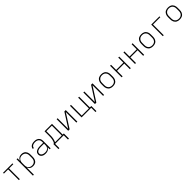

<svg xmlns="http://www.w3.org/2000/svg" viewBox="851 -3205 6097 6097"><g transform="rotate(-45 3900.0 -156.5)"><path d="M279 0V-482H89V-520H511V-482H321V0Z M695 215V-520H738V-412Q748 -439 766 -462Q784 -485 808 -500.5Q832 -516 860 -522Q888 -528 917 -528Q945 -528 972.5 -522Q1000 -516 1023.5 -502Q1047 -488 1065 -466Q1083 -444 1094 -418.5Q1105 -393 1109 -365.5Q1113 -338 1113 -310V-210Q1113 -182 1109 -154.5Q1105 -127 1094 -101.5Q1083 -76 1065 -54Q1047 -32 1023.5 -18Q1000 -4 972.5 2Q945 8 917 8Q888 8 860 2Q832 -4 808 -19.5Q784 -35 766 -58Q748 -81 738 -108V215ZM904 -30Q927 -30 950 -35Q973 -40 993.5 -51.5Q1014 -63 1029.5 -80.5Q1045 -98 1054 -119.5Q1063 -141 1066.5 -164Q1070 -187 1070 -210V-310Q1070 -333 1066.5 -356Q1063 -379 1054 -400.5Q1045 -422 1029.5 -439.5Q1014 -457 993.5 -468.5Q973 -480 950 -485Q927 -490 904 -490Q881 -490 858 -485Q835 -480 814.5 -468.5Q794 -457 778.5 -439.5Q763 -422 754 -400.5Q745 -379 741.5 -356Q738 -333 738 -310V-210Q738 -187 741.5 -164Q745 -141 754 -119.5Q763 -98 778.5 -80.5Q794 -63 814.5 -51.5Q835 -40 858 -35Q881 -30 904 -30Z M1482 8Q1459 8 1436 5.5Q1413 3 1391 -4Q1369 -11 1349.5 -23.5Q1330 -36 1315.5 -53.5Q1301 -71 1294 -93.5Q1287 -116 1287 -139Q1287 -165 1296.5 -190.5Q1306 -216 1325 -234Q1344 -252 1367.5 -263.5Q1391 -275 1416.5 -281.5Q1442 -288 1468 -290Q1494 -292 1520 -292H1662V-340Q1662 -361 1658 -382Q1654 -403 1643.5 -421Q1633 -439 1616.5 -453Q1600 -467 1580.5 -475Q1561 -483 1540 -486.5Q1519 -490 1498 -490Q1480 -490 1462 -488Q1444 -486 1427 -481.5Q1410 -477 1393.5 -469Q1377 -461 1364 -448.5Q1351 -436 1343.5 -419.5Q1336 -403 1336 -385H1293Q1293 -408 1302 -430Q1311 -452 1326.5 -469.5Q1342 -487 1363 -498.5Q1384 -510 1406 -516.5Q1428 -523 1451.5 -525.5Q1475 -528 1498 -528Q1525 -528 1551.5 -524Q1578 -520 1602 -509.5Q1626 -499 1646.5 -481.5Q1667 -464 1680.5 -441.5Q1694 -419 1699.5 -392.5Q1705 -366 1705 -340V0H1662V-97Q1651 -71 1632.5 -50Q1614 -29 1589.5 -15.5Q1565 -2 1537.5 3Q1510 8 1482 8ZM1495 -30Q1517 -30 1539 -33.5Q1561 -37 1580.5 -46.5Q1600 -56 1616.5 -71Q1633 -86 1643.5 -105Q1654 -124 1658 -145.5Q1662 -167 1662 -189V-254H1520Q1500 -254 1479.5 -252.5Q1459 -251 1439 -246.5Q1419 -242 1399.5 -234.5Q1380 -227 1364 -214.5Q1348 -202 1339 -183Q1330 -164 1330 -143Q1330 -125 1336.5 -107Q1343 -89 1356 -75.5Q1369 -62 1386 -53Q1403 -44 1421 -39Q1439 -34 1457.5 -32Q1476 -30 1495 -30Z M1864 192V-38H1895Q1913 -71 1924.5 -106Q1936 -141 1942.5 -177.5Q1949 -214 1950.5 -251Q1952 -288 1952 -325V-520H2285V-38H2336V192H2293V0H1907V192ZM1942 -38H2243V-482H1994V-325Q1994 -288 1993 -251.5Q1992 -215 1986 -178.5Q1980 -142 1969 -106.5Q1958 -71 1942 -38Z M2495 0V-520H2538V-45L2842 -520H2905V0H2862V-475L2558 0Z M3528 192V0H3095V-520H3138V-38H3462V-520H3505V-38H3570V192Z M3695 0V-520H3738V-45L4042 -520H4105V0H4062V-475L3758 0Z M4500 8Q4471 8 4442.5 3Q4414 -2 4388 -15.5Q4362 -29 4342 -50.5Q4322 -72 4309.5 -98Q4297 -124 4292 -152.5Q4287 -181 4287 -210V-310Q4287 -339 4292 -367.5Q4297 -396 4309.5 -422Q4322 -448 4342 -469.5Q4362 -491 4388 -504.5Q4414 -518 4442.5 -523Q4471 -528 4500 -528Q4529 -528 4557.5 -523Q4586 -518 4612 -504.5Q4638 -491 4658 -469.5Q4678 -448 4690.5 -422Q4703 -396 4708 -367.5Q4713 -339 4713 -310V-210Q4713 -181 4708 -152.5Q4703 -124 4690.5 -98Q4678 -72 4658 -50.5Q4638 -29 4612 -15.5Q4586 -2 4557.5 3Q4529 8 4500 8ZM4500 -30Q4523 -30 4546.5 -34.5Q4570 -39 4590.5 -50.5Q4611 -62 4627 -79.5Q4643 -97 4653 -118.5Q4663 -140 4666.5 -163.5Q4670 -187 4670 -210V-310Q4670 -333 4666.5 -356.5Q4663 -380 4653 -401.5Q4643 -423 4627 -440.5Q4611 -458 4590.5 -469.5Q4570 -481 4546.5 -485.5Q4523 -490 4500 -490Q4477 -490 4453.5 -485.5Q4430 -481 4409.5 -469.5Q4389 -458 4373 -440.5Q4357 -423 4347 -401.5Q4337 -380 4333.5 -356.5Q4330 -333 4330 -310V-210Q4330 -187 4333.5 -163.5Q4337 -140 4347 -118.5Q4357 -97 4373 -79.5Q4389 -62 4409.5 -50.5Q4430 -39 4453.5 -34.5Q4477 -30 4500 -30Z M4895 0V-520H4938V-290H5262V-520H5305V0H5262V-251H4938V0Z M5495 0V-520H5538V-290H5862V-520H5905V0H5862V-251H5538V0Z M6300 8Q6271 8 6242.5 3Q6214 -2 6188 -15.5Q6162 -29 6142 -50.5Q6122 -72 6109.5 -98Q6097 -124 6092 -152.5Q6087 -181 6087 -210V-310Q6087 -339 6092 -367.5Q6097 -396 6109.5 -422Q6122 -448 6142 -469.5Q6162 -491 6188 -504.5Q6214 -518 6242.5 -523Q6271 -528 6300 -528Q6329 -528 6357.5 -523Q6386 -518 6412 -504.5Q6438 -491 6458 -469.5Q6478 -448 6490.5 -422Q6503 -396 6508 -367.5Q6513 -339 6513 -310V-210Q6513 -181 6508 -152.5Q6503 -124 6490.5 -98Q6478 -72 6458 -50.5Q6438 -29 6412 -15.5Q6386 -2 6357.5 3Q6329 8 6300 8ZM6300 -30Q6323 -30 6346.5 -34.5Q6370 -39 6390.5 -50.5Q6411 -62 6427 -79.5Q6443 -97 6453 -118.5Q6463 -140 6466.5 -163.5Q6470 -187 6470 -210V-310Q6470 -333 6466.5 -356.5Q6463 -380 6453 -401.5Q6443 -423 6427 -440.5Q6411 -458 6390.5 -469.5Q6370 -481 6346.5 -485.5Q6323 -490 6300 -490Q6277 -490 6253.5 -485.5Q6230 -481 6209.5 -469.5Q6189 -458 6173 -440.5Q6157 -423 6147 -401.5Q6137 -380 6133.5 -356.5Q6130 -333 6130 -310V-210Q6130 -187 6133.5 -163.5Q6137 -140 6147 -118.5Q6157 -97 6173 -79.5Q6189 -62 6209.5 -50.5Q6230 -39 6253.5 -34.5Q6277 -30 6300 -30Z M6743 0V-520H7113V-482H6785V0Z M7500 8Q7471 8 7442.5 3Q7414 -2 7388 -15.5Q7362 -29 7342 -50.5Q7322 -72 7309.5 -98Q7297 -124 7292 -152.5Q7287 -181 7287 -210V-310Q7287 -339 7292 -367.5Q7297 -396 7309.5 -422Q7322 -448 7342 -469.5Q7362 -491 7388 -504.5Q7414 -518 7442.5 -523Q7471 -528 7500 -528Q7529 -528 7557.5 -523Q7586 -518 7612 -504.5Q7638 -491 7658 -469.5Q7678 -448 7690.5 -422Q7703 -396 7708 -367.5Q7713 -339 7713 -310V-210Q7713 -181 7708 -152.5Q7703 -124 7690.5 -98Q7678 -72 7658 -50.5Q7638 -29 7612 -15.5Q7586 -2 7557.5 3Q7529 8 7500 8ZM7500 -30Q7523 -30 7546.5 -34.5Q7570 -39 7590.5 -50.5Q7611 -62 7627 -79.5Q7643 -97 7653 -118.5Q7663 -140 7666.5 -163.5Q7670 -187 7670 -210V-310Q7670 -333 7666.5 -356.5Q7663 -380 7653 -401.5Q7643 -423 7627 -440.5Q7611 -458 7590.5 -469.5Q7570 -481 7546.5 -485.5Q7523 -490 7500 -490Q7477 -490 7453.5 -485.5Q7430 -481 7409.5 -469.5Q7389 -458 7373 -440.5Q7357 -423 7347 -401.5Q7337 -380 7333.5 -356.5Q7330 -333 7330 -310V-210Q7330 -187 7333.5 -163.5Q7337 -140 7347 -118.5Q7357 -97 7373 -79.5Q7389 -62 7409.5 -50.5Q7430 -39 7453.5 -34.5Q7477 -30 7500 -30Z"/></g></svg>

Font: Iosevka Aile Extralight
Style: Regular
Weight: 200
Designer: Belleve Invis
Foundry: Belleve Invis
Version: Version 31.1.0; ttfautohint (v1.8.4)